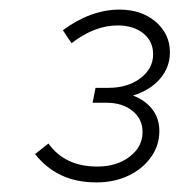

<svg xmlns="http://www.w3.org/2000/svg" viewBox="-20 -725 374 400"><path d="M181 -345Q139 -345 107.5 -360Q76 -375 53 -404L81 -426Q98 -402 123.5 -390Q149 -378 183 -378Q223 -378 250 -398.5Q277 -419 277 -450Q277 -477 256 -494Q235 -511 201 -511H173L179 -542H206Q246 -542 272.5 -562Q299 -582 299 -612Q299 -639 278.5 -655.5Q258 -672 225 -672Q177 -672 129 -635L111 -662Q139 -683 169 -694Q199 -705 229 -705Q275 -705 304.5 -679.5Q334 -654 334 -616Q334 -585 313.5 -561Q293 -537 257 -526Q283 -516 297.5 -497Q312 -478 312 -452Q312 -422 294.5 -397.5Q277 -373 247.5 -359Q218 -345 181 -345Z"/></svg>

Font: Red Hat Display VF
Style: Italic
Weight: 300
Italic angle: -12°
Designer: Pentagram, MCKL
Foundry: Pentagram, MCKL
Version: Version 1.023